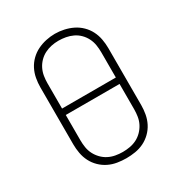

<svg xmlns="http://www.w3.org/2000/svg" viewBox="-176 -873 951 1008"><g transform="rotate(-30 300.0 -369.0)"><path d="M300 8Q273 8 245.5 3.5Q218 -1 193.5 -13Q169 -25 149 -44.5Q129 -64 116.5 -88.5Q104 -113 99 -140.5Q94 -168 94 -195V-540Q94 -567 99 -594.5Q104 -622 116.5 -646.5Q129 -671 149 -690.5Q169 -710 193.5 -722Q218 -734 245.5 -740Q273 -746 300 -746Q327 -746 354.5 -740Q382 -734 406.5 -722Q431 -710 451 -690.5Q471 -671 483.5 -646.5Q496 -622 501 -594.5Q506 -567 506 -540V-195Q506 -168 501 -140.5Q496 -113 483.5 -88.5Q471 -64 451 -44.5Q431 -25 406.5 -13Q382 -1 354.5 3.5Q327 8 300 8ZM463 -387V-540Q463 -562 459.5 -584Q456 -606 446 -626Q436 -646 420 -662Q404 -678 384 -687.5Q364 -697 342 -701Q320 -705 298 -705Q276 -705 254.5 -700.5Q233 -696 213.5 -686Q194 -676 178.5 -660Q163 -644 153.5 -624.5Q144 -605 140.5 -583.5Q137 -562 137 -540V-387ZM300 -30Q322 -30 344 -34Q366 -38 385.5 -48Q405 -58 420.5 -74Q436 -90 446 -109.5Q456 -129 459.5 -151Q463 -173 463 -195V-348H137V-195Q137 -173 140.5 -151Q144 -129 154 -109.5Q164 -90 179.5 -74Q195 -58 214.5 -48Q234 -38 256 -34Q278 -30 300 -30Z"/></g></svg>

Font: Iosevka Curly Slab XLtEx
Style: Regular
Weight: 200
Width: 7
Monospace: yes
Designer: Belleve Invis
Foundry: Belleve Invis
Version: Version 11.1.0; ttfautohint (v1.8.3)